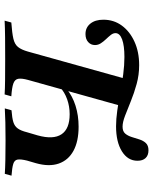

<svg xmlns="http://www.w3.org/2000/svg" viewBox="64 -727 663 831"><g transform="rotate(90 395.5 -311.5)"><path d="M69.4 0 77.4 -29Q123.4 -32.3 147.6 -37.9Q171.8 -43.5 183.5 -58.1Q195.2 -72.6 203.2 -100.8L325.8 -540.3L442.7 -519.4L325.8 -100.8Q318.5 -74.2 321 -59.3Q323.4 -44.4 341.1 -37.9Q358.9 -31.5 396.8 -29L388.7 0Q365.3 -1.6 325.4 -2Q285.5 -2.4 235.5 -2.4Q186.3 -2.4 143.1 -2Q100 -1.6 69.4 0ZM449.2 -0.8 457.3 -29.8Q491.1 -32.3 508.9 -37.9Q526.6 -43.5 536.3 -57.3Q546 -71 552.4 -96.8L566.1 -143.5Q584.7 -210.5 561.3 -246Q537.9 -281.5 474.2 -281.5Q440.3 -281.5 409.7 -270.6Q379 -259.7 357.3 -239.5L365.3 -268.5Q395.2 -293.5 437.5 -306.9Q479.8 -320.2 528.2 -320.2Q591.9 -320.2 632.7 -298Q673.4 -275.8 687.9 -234.3Q702.4 -192.7 686.3 -135.5L675 -96.8Q668.5 -70.2 670.6 -56.5Q672.6 -42.7 689.1 -37.5Q705.6 -32.3 740.3 -29.8L732.3 -0.8Q708.9 -2.4 672.2 -3.2Q635.5 -4 588.7 -4Q545.2 -4 510.1 -3.2Q475 -2.4 449.2 -0.8ZM127.4 -350Q99.2 -350 82.3 -371Q65.3 -391.9 65.3 -427.4Q65.3 -472.6 90.7 -507.3Q116.1 -541.9 160.5 -562.1Q204.8 -582.3 262.1 -582.3Q304 -582.3 343.5 -571.4Q383.1 -560.5 417.7 -546.4Q452.4 -532.3 480.6 -521.4Q508.9 -510.5 528.2 -510.5Q548.4 -510.5 558.1 -521.8Q567.7 -533.1 573 -550Q578.2 -566.9 583.5 -583.5Q588.7 -600 599.2 -611.3Q609.7 -622.6 630.6 -622.6Q652.4 -622.6 664.1 -610.1Q675.8 -597.6 675.8 -575Q675.8 -533.1 635.1 -507.7Q594.4 -482.3 526.6 -482.3Q496 -482.3 458.9 -487.5Q421.8 -492.7 381.5 -500.4Q341.1 -508.1 301.6 -513.3Q262.1 -518.5 226.6 -518.5Q177.4 -518.5 150.4 -508.5Q123.4 -498.4 123.4 -479.8Q123.4 -469.4 131.5 -459.3Q139.5 -449.2 149.6 -438.7Q159.7 -428.2 167.3 -416.5Q175 -404.8 175 -391.1Q175 -373.4 162.1 -361.7Q149.2 -350 127.4 -350Z"/></g></svg>

Font: Playfair 5pt SemiExpanded Light
Style: Bold Italic
Weight: 700
Italic angle: -15.6°
Version: Version 2.001;gftools[0.9.30]